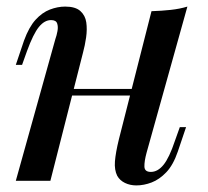

<svg xmlns="http://www.w3.org/2000/svg" viewBox="-20 -549 632 583"><path d="M152 -279H422V-259H152ZM133 0H28L148 -430Q152 -441 154.5 -454.5Q157 -468 153.5 -478Q150 -488 135 -488Q115 -488 98 -467Q81 -446 62 -394L47 -352H28L53 -426Q68 -467 88 -489Q108 -511 131.5 -520Q155 -529 178 -529Q209 -529 224 -515.5Q239 -502 242 -481Q245 -460 241.5 -435.5Q238 -411 232 -389ZM425 -85Q418 -59 418.5 -43Q419 -27 438 -27Q459 -27 476.5 -48.5Q494 -70 511 -121L526 -163H545L520 -89Q506 -48 485 -26Q464 -4 440.5 5Q417 14 394 14Q375 14 359.5 6.5Q344 -1 336 -15Q327 -33 329 -59Q331 -85 341 -126L440 -515Q471 -516 498.5 -519Q526 -522 549 -529Z"/></svg>

Font: Playfair Display Medium
Style: Italic
Weight: 500
Italic angle: -14°
Designer: Claus Eggers Sørensen
Foundry: Claus Eggers Sørensen
Version: Version 1.203